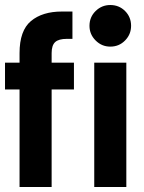

<svg xmlns="http://www.w3.org/2000/svg" viewBox="-20 -746 574 766"><path d="M58 0V-389H0V-496H58V-534Q58 -624 103.5 -662Q149 -700 227 -700H269V-591H247Q214 -591 200 -578Q186 -565 186 -534V-496H275V-389H186V0ZM356 0V-496H484V0ZM420 -560Q386 -560 361.5 -584.5Q337 -609 337 -643Q337 -678 361.5 -702Q386 -726 420 -726Q455 -726 479 -702Q503 -678 503 -643Q503 -609 479 -584.5Q455 -560 420 -560Z"/></svg>

Font: Rethink Sans
Style: Bold
Weight: 700
Designer: The Rethink Sans project authors (Hans Thiessen). DM Sans designed by Colophon Foundry.
Foundry: Rethink Communications LLC
Version: Version 1.001